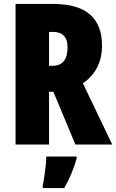

<svg xmlns="http://www.w3.org/2000/svg" viewBox="-20 -734 590 975"><path d="M250 -714Q498 -714 498 -503Q498 -378 401 -311L550 0H363L251 -268H229V0H59V-714ZM248 -572H229V-400H247Q323 -400 323 -494Q323 -572 248 -572ZM369 72Q346 152 306 221H197V207Q201 190 205 163Q209 136 212 108.5Q215 81 215 61H369Z"/></svg>

Font: Noto Sans Sinhala ExtraCondensed Black
Style: Regular
Weight: 900
Width: 2
Designer: Jelle Bosma - Monotype Design Team
Foundry: Monotype Imaging Inc.
Version: Version 2.006; ttfautohint (v1.8.4.7-5d5b)